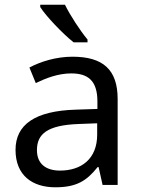

<svg xmlns="http://www.w3.org/2000/svg" viewBox="-20 -786 601 816"><path d="M256 -766H151V-756C174 -719 247 -642 293 -606H352V-618C321 -655 278 -721 256 -766ZM288 -545C218 -545 152 -524 105 -499L132 -433C176 -454 227 -474 283 -474C353 -474 394 -444 394 -355V-323L303 -320C128 -315 46 -256 46 -149C46 -40 118 10 215 10C305 10 348 -17 395 -76H399L416 0H480V-365C480 -490 418 -545 288 -545ZM314 -259 393 -262V-214C393 -110 325 -61 235 -61C177 -61 137 -88 137 -148C137 -216 180 -254 314 -259Z"/></svg>

Font: Noto Sans Arabic UI
Style: Regular
Weight: 400
Designer: Monotype Design Team, Nadine Chahine and Nizar Qandah
Foundry: Monotype Imaging Inc.
Version: Version 2.010